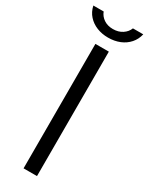

<svg xmlns="http://www.w3.org/2000/svg" viewBox="-235 -926 748 966"><g transform="rotate(30 139.0 -442.5)"><path d="M99.5 -723H177.5V0H99.5ZM284 -885Q276.5 -853 256.2 -830Q236 -807 205.8 -794.5Q175.5 -782 138 -782Q102.5 -782 72.5 -794Q42.5 -806 21.8 -829Q1 -852 -6 -885H54Q62.5 -861.5 84.5 -846.5Q106.5 -831.5 138 -831.5Q169.5 -831.5 192.2 -846.5Q215 -861.5 224 -885Z"/></g></svg>

Font: Public Sans Light
Style: Regular
Weight: 300
Designer: The Public Sans Project Authors: Dan O. Williams and USWDS (Libre Franklin designed by Pablo Impallari and Rodrigo Fuenz
Version: Version 1.007